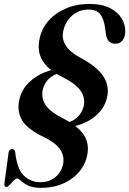

<svg xmlns="http://www.w3.org/2000/svg" viewBox="-20 -732 641 952"><path d="M181.5 199.5Q142 199.5 119 187.8Q96 176 83.8 164.5Q71.5 153 65 153Q58 153 47.8 163.5Q37.5 174 28 184.5Q18.5 195 13.5 195Q0.5 195 1.5 180L22.5 25Q24 10.5 37 7.5Q50.5 5 55 19Q64 106.5 98.5 139Q133 171.5 180 171.5Q221.5 171.5 251 149.2Q280.5 127 291 89.5Q301.5 50.5 282.8 16Q264 -18.5 201.5 -50.5Q115 -91 88.8 -136.8Q62.5 -182.5 76.5 -241Q89 -292.5 131.2 -330.2Q173.5 -368 234.5 -384Q192.5 -416.5 179.2 -455.8Q166 -495 176.5 -540.5Q185.5 -588 218.8 -627Q252 -666 304.8 -689.2Q357.5 -712.5 425 -712.5Q485.5 -712.5 525 -692.2Q564.5 -672 583.5 -640.2Q602.5 -608.5 601 -573Q600 -547 587 -531Q574 -515 552 -515Q534 -515 522 -525.5Q510 -536 506 -559L501.5 -590.5Q496 -636.5 477.5 -660.5Q459 -684.5 419 -684.5Q371.5 -684.5 337.5 -654.8Q303.5 -625 293.5 -577.5Q277 -499.5 379 -445.5Q461 -402 492.5 -353.5Q524 -305 510.5 -248Q499 -197 456.5 -159.5Q414 -122 353 -107.5Q396 -73.5 408.8 -36.8Q421.5 0 411.5 42Q395.5 111.5 333.2 155.5Q271 199.5 181.5 199.5ZM285 -149Q306.5 -138 324 -127Q350 -136 368 -155.2Q386 -174.5 393.5 -200.5Q404.5 -240 383.8 -275.8Q363 -311.5 296.5 -346.5Q277 -356 261 -365.5Q235 -356 216.5 -335.2Q198 -314.5 192 -287Q183.5 -246 205 -212.8Q226.5 -179.5 285 -149Z"/></svg>

Font: Fraunces 72pt SemiBold
Style: Italic
Weight: 600
Italic angle: -16°
Version: Version 1.000;[b76b70a41]